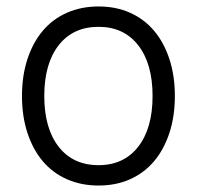

<svg xmlns="http://www.w3.org/2000/svg" viewBox="-20 -562 609 594"><path d="M285 12Q231 12 187 -7.5Q143 -27 112.5 -63Q82 -99 65 -150.5Q48 -202 48 -265Q48 -328 65 -379.5Q82 -431 112.5 -467Q143 -503 187 -522.5Q231 -542 285 -542Q339 -542 382.5 -522.5Q426 -503 456.5 -467Q487 -431 504 -379.5Q521 -328 521 -265Q521 -202 504 -150.5Q487 -99 456.5 -63Q426 -27 382.5 -7.5Q339 12 285 12ZM285 -51Q363 -51 407.5 -108Q452 -165 452 -265Q452 -365 407.5 -422Q363 -479 285 -479Q206 -479 161.5 -422Q117 -365 117 -265Q117 -165 161.5 -108Q206 -51 285 -51Z"/></svg>

Font: Geist Light
Style: Regular
Weight: 400
Designer: Basement.studio, Andrés Briganti, Mateo Zaragoza
Foundry: Basement.studio, Vercel, Andrés Briganti, Guido Ferreyra, Mateo Zaragoza
Version: Version 1.401